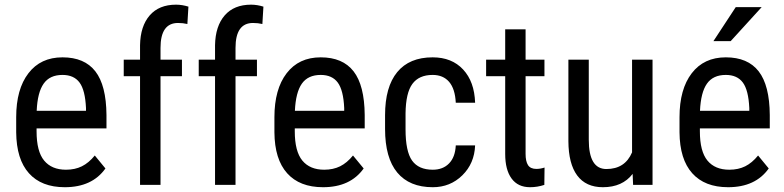

<svg xmlns="http://www.w3.org/2000/svg" viewBox="-20 -780 3307 810"><path d="M253.4 9.8C330.2 9.8 387.4 -16.6 424.8 -69.3L379.9 -124C363 -103.2 344.8 -88 325.4 -78.4C306.1 -68.8 283.7 -64 258.3 -64C218.3 -64 187.6 -76.8 166.3 -102.5C144.9 -128.3 134.3 -169.4 134.3 -226.1V-238.3H429.2V-294.9C428.5 -378.3 412.9 -439.6 382.3 -479C351.7 -518.4 305.5 -538.1 243.7 -538.1C182.1 -538.1 134.2 -515.7 99.9 -470.9C65.5 -426.2 48.3 -364.4 48.3 -285.6V-221.7C49 -145.8 66.9 -88.3 102.1 -49.1C137.2 -9.8 187.7 9.8 253.4 9.8ZM243.7 -463.9C275.9 -463.9 299.9 -453.1 315.7 -431.6C331.5 -410.2 340.5 -374.3 342.8 -324.2V-312.5H134.8C137 -364.3 146.8 -402.4 164.1 -427C181.3 -451.6 207.8 -463.9 243.7 -463.9Z M570.8 0H657.2V-458.5H747.6V-528.3H657.2V-578.1C657.2 -648.1 681.8 -683.1 731 -683.1C745 -683.1 758.1 -681.6 770.5 -678.7L774.9 -752C757.3 -757.5 739.9 -760.3 722.7 -760.3C674.8 -760.3 637.8 -745.2 611.6 -715.1C585.4 -685 571.8 -643.1 570.8 -589.4V-528.3H502V-458.5H570.8Z M887.2 0H973.6V-458.5H1064V-528.3H973.6V-578.1C973.6 -648.1 998.2 -683.1 1047.4 -683.1C1061.4 -683.1 1074.5 -681.6 1086.9 -678.7L1091.3 -752C1073.7 -757.5 1056.3 -760.3 1039.1 -760.3C991.2 -760.3 954.2 -745.2 928 -715.1C901.8 -685 888.2 -643.1 887.2 -589.4V-528.3H818.4V-458.5H887.2Z M1342.8 9.8C1419.6 9.8 1476.7 -16.6 1514.2 -69.3L1469.2 -124C1452.3 -103.2 1434.2 -88 1414.8 -78.4C1395.4 -68.8 1373 -64 1347.7 -64C1307.6 -64 1276.9 -76.8 1255.6 -102.5C1234.3 -128.3 1223.6 -169.4 1223.6 -226.1V-238.3H1518.6V-294.9C1517.9 -378.3 1502.3 -439.6 1471.7 -479C1441.1 -518.4 1394.9 -538.1 1333 -538.1C1271.5 -538.1 1223.6 -515.7 1189.2 -470.9C1154.9 -426.2 1137.7 -364.4 1137.7 -285.6V-221.7C1138.3 -145.8 1156.2 -88.3 1191.4 -49.1C1226.6 -9.8 1277 9.8 1342.8 9.8ZM1333 -463.9C1365.2 -463.9 1389.2 -453.1 1405 -431.6C1420.8 -410.2 1429.9 -374.3 1432.1 -324.2V-312.5H1224.1C1226.4 -364.3 1236.2 -402.4 1253.4 -427C1270.7 -451.6 1297.2 -463.9 1333 -463.9Z M1805.7 -64C1766 -64 1736.9 -76.8 1718.5 -102.5C1700.1 -128.3 1690.9 -172.2 1690.9 -234.4V-301.8C1691.6 -359.4 1701.2 -400.8 1719.7 -426C1738.3 -451.3 1766.8 -463.9 1805.2 -463.9C1834.8 -463.9 1858 -454.1 1874.8 -434.6C1891.5 -415 1900.9 -385.7 1902.8 -346.7H1984.4C1982.4 -405.9 1965.6 -452.6 1933.8 -486.8C1902.1 -521 1859.2 -538.1 1805.2 -538.1C1739.7 -538.1 1689.9 -517.3 1655.8 -475.8C1621.6 -434.3 1604.5 -373.7 1604.5 -293.9V-235.8C1604.5 -154.5 1621.7 -93.2 1656 -52C1690.3 -10.8 1740.2 9.8 1805.7 9.8C1854.8 9.8 1896.4 -6.9 1930.4 -40.3C1964.4 -73.6 1982.4 -115.7 1984.4 -166.5H1902.8C1901.2 -133.6 1891.8 -108.3 1874.5 -90.6C1857.3 -72.8 1834.3 -64 1805.7 -64Z M2197.3 -656.2H2111.3V-528.3H2030.8V-458.5H2111.3V-130.4C2111.3 -85.8 2120.3 -51.3 2138.2 -26.9C2156.1 -2.4 2182.1 9.8 2216.3 9.8C2236.8 9.8 2256.8 6.5 2276.4 0L2277.3 -73.2C2265.6 -69.3 2254.1 -67.4 2242.7 -67.4C2226.1 -67.4 2214.4 -72.8 2207.5 -83.5C2200.7 -94.2 2197.3 -110 2197.3 -130.9V-458.5H2276.9V-528.3H2197.3Z M2648.9 -46.4 2650.9 0H2732.9V-528.3H2646.5V-137.2C2626.6 -90.3 2590.5 -66.9 2538.1 -66.9C2488.6 -66.9 2463.9 -108.1 2463.9 -190.4V-528.3H2377.9V-184.1C2378.3 -120.9 2390.6 -72.8 2415 -39.8C2439.5 -6.8 2475.6 9.8 2523.4 9.8C2578.5 9.8 2620.3 -9 2648.9 -46.4Z M3051.8 9.8C3128.6 9.8 3185.7 -16.6 3223.1 -69.3L3178.2 -124C3161.3 -103.2 3143.1 -88 3123.8 -78.4C3104.4 -68.8 3082 -64 3056.6 -64C3016.6 -64 2985.9 -76.8 2964.6 -102.5C2943.3 -128.3 2932.6 -169.4 2932.6 -226.1V-238.3H3227.5V-294.9C3226.9 -378.3 3211.3 -439.6 3180.7 -479C3150.1 -518.4 3103.8 -538.1 3042 -538.1C2980.5 -538.1 2932.5 -515.7 2898.2 -470.9C2863.9 -426.2 2846.7 -364.4 2846.7 -285.6V-221.7C2847.3 -145.8 2865.2 -88.3 2900.4 -49.1C2935.5 -9.8 2986 9.8 3051.8 9.8ZM3042 -463.9C3074.2 -463.9 3098.2 -453.1 3114 -431.6C3129.8 -410.2 3138.8 -374.3 3141.1 -324.2V-312.5H2933.1C2935.4 -364.3 2945.1 -402.4 2962.4 -427C2979.7 -451.6 3006.2 -463.9 3042 -463.9ZM3084 -750 2989.7 -606.4H3062.5L3193.4 -750Z"/></svg>

Font: Roboto Condensed
Style: Regular
Weight: 400
Designer: Google
Version: Version 2.134; 2016